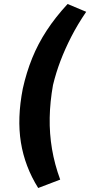

<svg xmlns="http://www.w3.org/2000/svg" viewBox="-20 -743 451 960"><path d="M171 197Q104 90 84.5 -31Q65 -152 94 -300Q112 -381 141 -452.5Q170 -524 213.5 -590.5Q257 -657 318 -723L411 -684Q368 -621 336.5 -559.5Q305 -498 282.5 -439Q260 -380 245 -318Q230 -234 228.5 -154.5Q227 -75 240 2Q253 79 281 155Z"/></svg>

Font: Nunito Sans 7pt SemiCondensed ExtraBold
Style: Italic
Weight: 800
Width: 4
Italic angle: -9°
Designer: Vernon Adams
Foundry: Vernon Adams
Version: Version 3.101;gftools[0.9.27]